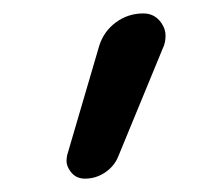

<svg xmlns="http://www.w3.org/2000/svg" viewBox="-20 -562 327 286"><path d="M127.9 -494.1Q134.8 -515.6 152.8 -528.8Q170.9 -542 193.4 -542Q210.9 -542 220.7 -527.3Q226.6 -518.6 226.6 -508.8Q226.6 -502 224.6 -495.1L156.2 -329.1Q150.4 -314.5 136.7 -305.2Q123 -295.9 106.4 -295.9Q92.8 -295.9 85 -306.6Q79.1 -314.5 79.1 -322.3Q79.1 -326.2 80.1 -331.1Z"/></svg>

Font: Gen Jyuu Gothic Normal
Style: Regular
Weight: 300
Designer: [Source Han Sans]
Ryoko NISHIZUKA  (kana & ideographs); Paul D. Hunt (Latin, Greek & Cyrillic); Wenlong ZHANG  (bopomofo
Version: Version 1.002.20150607